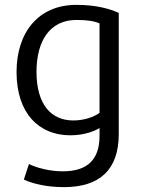

<svg xmlns="http://www.w3.org/2000/svg" viewBox="-20 -561 583 789"><path d="M468 -10C468 136 390 208 243 208C174 208 117 195 78 177L99 113C131 129 184 143 238 143C340 143 389 94 389 -2V-35C371 -23 327 -5 269 -5C141 -5 48 -94 48 -265C48 -426 136 -541 294 -541C377 -541 433 -524 468 -508ZM389 -97V-465C368 -474 340 -479 294 -479C185 -479 130 -393 130 -266C130 -132 190 -66 281 -66C326 -66 365 -80 389 -97Z"/></svg>

Font: Repo Regular
Style: Regular
Weight: 400
Designer: Stefan Peev
Foundry: Context Ltd
Version: Version 1.502